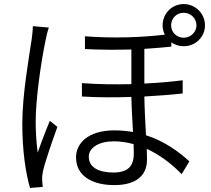

<svg xmlns="http://www.w3.org/2000/svg" viewBox="-20 -877 1040 947"><path d="M221 -741 142 -748C142 -729 139 -704 136 -682C124 -599 90 -413 90 -267C90 -131 107 -23 128 50L191 45C190 34 188 21 188 11C187 -1 189 -19 192 -33C203 -81 239 -185 263 -251L226 -281C208 -239 182 -171 166 -124C159 -178 156 -224 156 -278C156 -392 184 -581 205 -679C208 -697 215 -725 221 -741ZM824 -752C824 -787 851 -814 886 -814C920 -814 949 -787 949 -752C949 -718 920 -691 886 -691C851 -691 824 -718 824 -752ZM639 -166 640 -122C640 -67 621 -26 539 -26C466 -26 418 -52 418 -104C418 -149 468 -180 542 -180C574 -180 607 -175 639 -166ZM782 -752C782 -735 786 -720 793 -706C683 -693 542 -687 399 -698V-635C477 -631 556 -631 628 -633V-462C549 -460 466 -461 384 -467V-401C465 -396 549 -396 628 -399C629 -343 633 -280 636 -226C607 -231 576 -234 544 -234C412 -234 355 -168 355 -101C355 -9 435 36 544 36C648 36 705 -9 705 -89L704 -143C766 -114 825 -71 876 -18L914 -81C863 -128 793 -180 700 -210C697 -269 693 -337 692 -401C763 -405 828 -410 881 -416V-481C825 -474 761 -468 692 -465V-636C741 -639 786 -643 825 -647V-668C842 -656 863 -649 886 -649C944 -649 991 -694 991 -752C991 -810 944 -857 886 -857C828 -857 782 -810 782 -752Z"/></svg>

Font: Noto Sans JP DemiLight
Style: Regular
Weight: 350
Designer: Ryoko NISHIZUKA 西塚涼子 (kana, bopomofo & ideographs); Paul D. Hunt (Latin, Greek & Cyrillic); Sandoll Communications 산돌커뮤니
Foundry: Adobe
Version: Version 2.004;hotconv 1.0.118;makeotfexe 2.5.65603